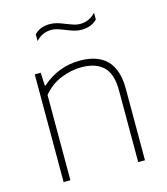

<svg xmlns="http://www.w3.org/2000/svg" viewBox="-112 -843 808 930"><g transform="rotate(-15 291.5 -378.0)"><path d="M91.5 -540H121.5L124.5 -474.5H128.5Q167 -510 216 -529Q265 -548 318.5 -548Q499.5 -548 499.5 -359.5V0H465.5V-360Q465.5 -442.5 427.5 -478.8Q389.5 -515 318 -515Q266.5 -515 214.8 -494Q163 -473 125.5 -427.5V0H91.5ZM288.5 -710.5Q265.5 -719.5 252 -723.5Q238.5 -727.5 225 -727.5Q201.5 -727.5 182.5 -719Q163.5 -710.5 146.5 -692.5V-726Q174.5 -756.5 225 -756.5Q244 -756.5 261.8 -751.2Q279.5 -746 303.5 -736Q326.5 -727 340 -723Q353.5 -719 367 -719Q390.5 -719 409.5 -727.5Q428.5 -736 446 -754V-720.5Q417 -690 367 -690Q348 -690 330.2 -695.2Q312.5 -700.5 288.5 -710.5Z"/></g></svg>

Font: Encode Sans Semi Expanded Thin
Style: Regular
Weight: 250
Width: 6
Designer: Multiple Designers
Foundry: Impallari Type
Version: Version 2.000